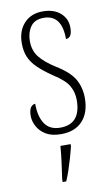

<svg xmlns="http://www.w3.org/2000/svg" viewBox="-87 -588 499 854"><g transform="rotate(-10 162.5 -160.5)"><path d="M156 10Q114 10 88 -5.5Q62 -21 49 -45Q36 -69 36 -93Q36 -119 44.5 -131Q53 -143 65 -143Q65 -85 87.5 -52Q110 -19 157 -19Q250 -19 250 -128Q250 -163 233.5 -192Q217 -221 165 -254Q124 -282 99.5 -306Q75 -330 64 -356.5Q53 -383 53 -418Q53 -474 84.5 -508Q116 -542 169 -542Q219 -542 248.5 -516Q278 -490 278 -450Q278 -403 250 -403Q250 -513 168 -513Q127 -513 108.5 -486Q90 -459 90 -421Q90 -379 113 -349.5Q136 -320 185 -289Q244 -253 265.5 -215.5Q287 -178 287 -130Q287 -64 252.5 -27Q218 10 156 10ZM125 208Q130 172 135 136Q140 100 143 61H189V71Q184 92 176 119.5Q168 147 159 174Q150 201 141 221H125Z"/></g></svg>

Font: Noto Serif Myanmar ExtraCondensed ExtraLight
Style: Regular
Weight: 200
Width: 2
Designer: Ben Mitchell and the Monotype Design Team
Foundry: Monotype Imaging Inc.
Version: Version 2.106; ttfautohint (v1.8.4.7-5d5b)